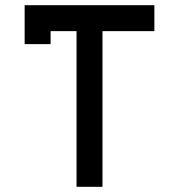

<svg xmlns="http://www.w3.org/2000/svg" viewBox="-20 -720 690 740"><path d="M575 -700V-600H375V0H275V-600H175V-550H75V-700Z"/></svg>

Font: Monoikos Medium
Style: Regular
Weight: 500
Designer: Brian Krent
Version: Version 0.088